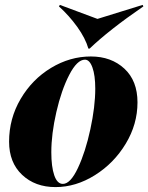

<svg xmlns="http://www.w3.org/2000/svg" viewBox="-20 -750 604 782"><path d="M206 12Q123 12 70 -38Q17 -88 17 -173Q17 -267 64 -347Q111 -427 188 -473.5Q265 -520 350 -520Q433 -520 486.5 -470.5Q540 -421 540 -333Q540 -244 492 -164.5Q444 -85 366.5 -36.5Q289 12 206 12ZM236 -1Q267 -1 297.5 -66Q328 -131 348 -223.5Q368 -316 368 -389Q368 -443 356.5 -475Q345 -507 326 -507Q294 -507 262 -445Q230 -383 209.5 -293.5Q189 -204 189 -130Q189 -71 201 -36Q213 -1 236 -1ZM345 -552H340Q328 -594 295 -640Q262 -686 220 -724L224 -730L377 -673L561 -730L564 -724Q423 -627 345 -552Z"/></svg>

Font: Nyght Serif Dark Italic
Style: Regular
Weight: 800
Italic angle: -16°
Designer: Maksym Kobuzan
Version: Version 0.400